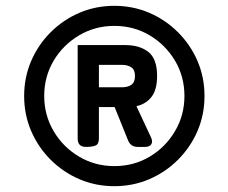

<svg xmlns="http://www.w3.org/2000/svg" viewBox="-20 -730 783 660"><path d="M373 -90Q309 -90 253 -114Q197 -138 154 -181Q111 -224 87 -280Q63 -336 63 -400Q63 -464 87 -520Q111 -576 154 -619Q197 -662 253 -686Q309 -710 373 -710Q437 -710 493 -686Q549 -662 592 -619Q635 -576 659 -520Q683 -464 683 -400Q683 -336 659 -280Q635 -224 592 -181Q549 -138 493 -114Q437 -90 373 -90ZM373 -159Q440 -159 494.5 -191.5Q549 -224 581.5 -279Q614 -334 614 -400Q614 -467 581.5 -521.5Q549 -576 494.5 -608.5Q440 -641 373 -641Q307 -641 252 -608.5Q197 -576 164.5 -521.5Q132 -467 132 -400Q132 -334 164.5 -279Q197 -224 252 -191.5Q307 -159 373 -159ZM275 -225Q247 -225 247 -254V-575H411Q460 -575 490 -551.5Q520 -528 520 -469Q520 -421 500.5 -396.5Q481 -372 449 -365L499 -258Q506 -243 500 -234Q494 -225 478 -225H453Q429 -225 420 -248L374 -362H320V-254Q320 -235 309 -230Q298 -225 275 -225ZM320 -430H400Q419 -430 431.5 -438.5Q444 -447 444 -469Q444 -490 431.5 -498.5Q419 -507 400 -507H320Z"/></svg>

Font: Zen Maru Gothic
Style: Bold
Weight: 700
Designer: Yoshimichi Ohira
Foundry: Positype
Version: Version 1.001